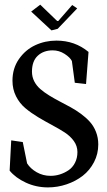

<svg xmlns="http://www.w3.org/2000/svg" viewBox="-20 -795 461 827"><path d="M201.7 -664.1 114.3 -745.1 153.3 -774.9 226.1 -704.6H231L291 -773.4L312.5 -758.8L228.5 -670.9ZM350.6 -433.1 302.2 -438.5 289.6 -532.2Q281.7 -547.9 258.1 -563Q234.4 -578.1 207 -578.1Q167.5 -578.1 142.6 -554.9Q117.7 -531.7 117.7 -486.3Q117.7 -463.9 127.4 -444.8Q137.2 -425.8 153.8 -411.4Q170.4 -397 191.9 -383.8Q213.4 -370.6 236.8 -358.4Q260.3 -346.2 283.9 -333.3Q307.6 -320.3 329.1 -304.4Q350.6 -288.6 366.9 -270.5Q383.3 -252.4 393.3 -227.3Q403.3 -202.1 403.3 -172.9Q403.3 -131.8 385 -96.7Q366.7 -61.5 336.7 -38.1Q306.6 -14.6 267.3 -1.2Q228 12.2 186.5 12.2Q135.7 12.2 91.1 -8.5Q46.4 -29.3 21.5 -60.1L28.3 -190.4L78.1 -183.1L96.7 -91.3Q110.8 -68.8 137.9 -53.2Q165 -37.6 197.8 -37.6Q218.3 -37.6 237.8 -43.7Q257.3 -49.8 274.9 -61.5Q292.5 -73.2 303 -93.8Q313.5 -114.3 313.5 -140.1Q313.5 -166 298.1 -187.5Q282.7 -209 258.1 -224.9Q233.4 -240.7 203.6 -256.6Q173.8 -272.5 144 -290.3Q114.3 -308.1 89.4 -328.9Q64.5 -349.6 49.1 -380.1Q33.7 -410.6 33.7 -447.3Q33.7 -500.5 61.5 -540.5Q89.4 -580.6 131.8 -600.3Q174.3 -620.1 223.1 -620.1Q302.7 -620.1 361.3 -571.3Z"/></svg>

Font: Neuton
Style: Regular
Weight: 400
Designer: Brian M Zick
Version: Version 1.3